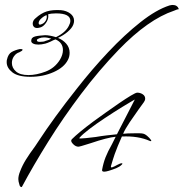

<svg xmlns="http://www.w3.org/2000/svg" viewBox="-20 -673 742 775"><path d="M67 82Q60 82 58 71Q54 59 54 50Q54 36 61 19Q70 -5 84.5 -28.5Q99 -52 122 -83L134 -101Q166 -150 205 -203.5Q244 -257 290 -315Q351 -393 417 -463Q483 -533 547 -583.5Q611 -634 664 -651Q668 -652 671.5 -652.5Q675 -653 677 -653Q696 -653 702 -636Q699 -636 693 -634Q689 -632 683 -630Q578 -595 459 -472Q380 -390 307.5 -294Q235 -198 174.5 -101Q114 -4 68 82ZM103 -363Q53 -363 30 -381Q7 -399 7 -422Q7 -430 8 -432Q13 -455 27 -463Q41 -471 60 -475H65Q71 -475 71 -472Q71 -468 58 -462Q45 -458 36.5 -446Q28 -434 28 -419Q28 -399 44.5 -384.5Q61 -370 95 -370Q127 -370 164 -384Q201 -398 222 -432Q234 -452 234 -471Q234 -501 204 -514Q200 -513 195 -510.5Q190 -508 184 -505Q177 -502 172 -500Q167 -498 163 -497Q147 -493 135 -493Q122 -493 114 -497Q106 -501 106 -508Q106 -522 122 -526Q130 -528 139.5 -529Q149 -530 162 -531Q180 -531 206 -523Q245 -542 258 -569Q264 -580 264 -589Q264 -619 206 -619Q186 -619 174 -615Q175 -613 175 -607Q175 -594 165.5 -580.5Q156 -567 145 -563Q136 -560 130 -560Q121 -560 116.5 -565Q112 -570 112 -577Q112 -590 123 -599Q146 -620 169 -627Q192 -634 226 -632Q248 -630 263.5 -618.5Q279 -607 279 -589Q279 -582 276 -574Q271 -560 253.5 -545Q236 -530 214 -520Q234 -512 247.5 -496.5Q261 -481 261 -460Q261 -444 254 -431Q239 -401 196.5 -382Q154 -363 103 -363ZM144 -574Q158 -578 164.5 -589.5Q171 -601 168 -612Q156 -608 143 -595Q136 -587 136 -580Q136 -572 144 -574ZM141 -504Q157 -504 164 -508Q177 -511 187 -517Q180 -519 173 -520.5Q166 -522 158 -522Q147 -522 138.5 -518.5Q130 -515 129 -512Q129 -510 129 -510Q129 -504 141 -504ZM401 20Q391 20 392 13Q397 -15 406 -38Q415 -61 432 -91L447 -121Q414 -118 346 -95Q332 -91 320 -87Q308 -83 298 -81Q286 -80 274.5 -92Q263 -104 270 -111Q296 -137 356 -182Q378 -198 406 -218Q434 -238 461 -256.5Q488 -275 508 -287Q528 -299 534 -299Q546 -299 556 -292.5Q566 -286 566 -275Q566 -268 561 -261L540 -232Q522 -207 503.5 -179.5Q485 -152 477 -133Q485 -134 496.5 -134.5Q508 -135 523 -135Q534 -135 542.5 -135Q551 -135 555 -134Q564 -133 574 -124.5Q584 -116 589 -108.5Q594 -101 585 -104Q538 -125 472 -122Q462 -99 455.5 -83.5Q449 -68 443 -51Q437 -34 428 -3Q426 5 434 2Q442 -1 453.5 -7.5Q465 -14 472 -14Q477 -13 470 -7Q463 0 449 6Q413 20 401 20ZM306 -114Q318 -114 366 -120Q389 -124 410.5 -126.5Q432 -129 452 -131Q454 -136 463 -152.5Q472 -169 486 -197L524 -271Q526 -273 473 -241Q439 -220 403.5 -196.5Q368 -173 340.5 -152Q313 -131 301 -117Q300 -116 300 -115Q300 -114 306 -114Z"/></svg>

Font: Allison
Style: Regular
Weight: 400
Designer: Robert E. Leuschke
Foundry: Robert E. Leuschke
Version: Version 1.010; ttfautohint (v1.8.3)